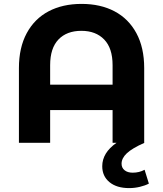

<svg xmlns="http://www.w3.org/2000/svg" viewBox="-20 -732 836 984"><path d="M743 209Q724 219 697 225.5Q670 232 642 232Q578 232 541 201.5Q504 171 504 120Q504 51 577 0H557V-168H237V0H77V-383Q77 -488 117 -562Q157 -636 229 -674Q301 -712 398 -712Q495 -712 567 -674Q639 -636 679 -562Q719 -488 719 -383V-1L720 0Q657 28 630 53.5Q603 79 603 107Q603 128 618.5 140.5Q634 153 660 153Q694 153 721 138ZM557 -298V-398Q557 -485 514 -529.5Q471 -574 397 -574Q322 -574 279.5 -529.5Q237 -485 237 -398V-298Z"/></svg>

Font: mBank
Style: Bold
Weight: 700
Designer: Julieta Ulanovsky
Foundry: Julieta Ulanovsky
Version: Version 7.200